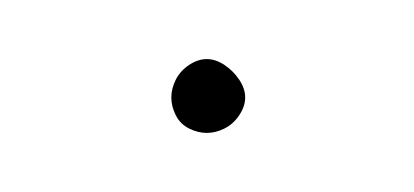

<svg xmlns="http://www.w3.org/2000/svg" viewBox="-20 -293 140 65"><path d="M38 -260Q38 -257 39.5 -254Q41 -251 44 -249.5Q47 -248 50 -248Q53 -248 56 -249.5Q59 -251 61 -254Q63 -257 63 -260Q63 -263 61 -266Q59 -269 56 -271Q53 -273 50 -273Q47 -273 44 -271Q41 -269 39.5 -266Q38 -263 38 -260Z"/></svg>

Font: Linefont Thin
Style: Regular
Weight: 100
Monospace: yes
Version: Version 3.002;gftools[0.9.33]